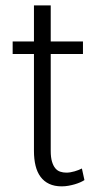

<svg xmlns="http://www.w3.org/2000/svg" viewBox="-20 -673 351 704"><path d="M166 -653.3V-521H284.2V-475.1H166V-119.6Q166 -95.7 170.7 -80.3Q175.3 -64.9 182.9 -55.9Q190.4 -46.9 200.9 -43.5Q211.4 -40 223.1 -40Q237.3 -40 253.2 -44.7Q269 -49.3 280.3 -55.2L289.6 -12.7Q283.7 -8.8 274.4 -4.6Q265.1 -0.5 254.2 2.7Q243.2 5.9 231 8.1Q218.8 10.3 206.1 10.3Q179.7 10.3 160.4 1.2Q141.1 -7.8 128.7 -24.7Q116.2 -41.5 110.4 -65.4Q104.5 -89.4 104.5 -119.1V-475.1H26.4V-521H104.5V-653.3Z"/></svg>

Font: Ufes Sans Light
Style: Regular
Weight: 200
Designer: Ricardo Esteves & Thais Bronze
Foundry: ProDesignUfes - Ricardo Esteves, Thais Bronze (This is a derivative work, based on Roboto family, by Christian Robertson
Version: Version 2.0